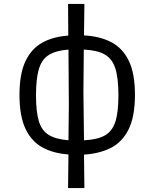

<svg xmlns="http://www.w3.org/2000/svg" viewBox="-20 -774 785 976"><path d="M326 182 328 11Q252 6 196 -24.5Q140 -55 109.5 -119.5Q79 -184 79 -292Q79 -399 109.5 -463Q140 -527 195.5 -557.5Q251 -588 327 -593L326 -754H409L407 -594Q486 -590 544 -560.5Q602 -531 634 -466.5Q666 -402 666 -292Q666 -182 634 -117Q602 -52 544 -22.5Q486 7 407 12L409 182ZM404 -310 407 -61Q475 -64 513 -85.5Q551 -107 566.5 -155.5Q582 -204 582 -289Q582 -376 566.5 -425.5Q551 -475 512.5 -497Q474 -519 406 -522ZM163 -289Q163 -206 177.5 -158Q192 -110 228 -88Q264 -66 328 -61L330 -240L328 -522Q264 -517 228 -494.5Q192 -472 177.5 -422.5Q163 -373 163 -289Z"/></svg>

Font: Ruda
Style: Regular
Weight: 400
Designer: Mariela Monsalve and Angelina Sanchez
Foundry: Mariela Monsalve and Angelina Sanchez
Version: Version 2.000